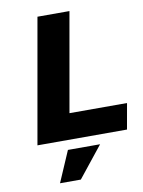

<svg xmlns="http://www.w3.org/2000/svg" viewBox="-103 -807 831 1117"><g transform="rotate(-10 312.0 -248.5)"><path d="M68 0 198 -737H387L284 -152H624L597 0ZM159 240 238 57H428L282 240Z"/></g></svg>

Font: Tomorrow
Style: Bold Italic
Weight: 700
Italic angle: -10°
Designer: Tony de Marco, Monica Rizzolli
Foundry: Just in Type
Version: Version 2.002